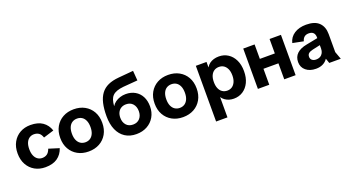

<svg xmlns="http://www.w3.org/2000/svg" viewBox="-59 -1440 4281 2349"><g transform="rotate(-20 2081.5 -265.0)"><path d="M297 12Q220 12 160.5 -21.5Q101 -55 66.5 -117Q32 -179 32 -263Q32 -347 66.5 -408.5Q101 -470 160.5 -503.5Q220 -537 297 -537Q394 -537 454 -495.5Q514 -454 539 -378L403 -336Q388 -381 361.5 -398.5Q335 -416 298 -416Q266 -416 240 -399Q214 -382 199 -348Q184 -314 184 -263Q184 -212 199 -177.5Q214 -143 240 -125.5Q266 -108 298 -108Q335 -108 361.5 -126.5Q388 -145 404 -190L539 -148Q514 -72 454 -30Q394 12 297 12Z M860 12Q780 12 718.5 -22Q657 -56 622 -117.5Q587 -179 587 -262Q587 -346 622 -407.5Q657 -469 718.5 -503Q780 -537 860 -537Q941 -537 1002.5 -503Q1064 -469 1099 -407.5Q1134 -346 1134 -262Q1134 -179 1099 -117.5Q1064 -56 1002.5 -22Q941 12 860 12ZM860 -108Q896 -108 923 -125.5Q950 -143 965.5 -177.5Q981 -212 981 -262Q981 -313 965.5 -347.5Q950 -382 923 -399Q896 -416 860 -416Q825 -416 797.5 -399Q770 -382 754.5 -347.5Q739 -313 739 -262Q739 -212 754.5 -177.5Q770 -143 797.5 -125.5Q825 -108 860 -108Z M1482 12Q1397 12 1336 -27.5Q1275 -67 1242.5 -141Q1210 -215 1210 -319Q1210 -416 1226.5 -486.5Q1243 -557 1278.5 -605Q1314 -653 1371.5 -679.5Q1429 -706 1512 -713L1705 -730L1715 -602L1528 -587Q1477 -582 1442 -569.5Q1407 -557 1385.5 -535.5Q1364 -514 1353.5 -481.5Q1343 -449 1340 -404H1341Q1358 -432 1386 -452Q1414 -472 1449 -483Q1484 -494 1522 -494Q1591 -494 1643 -464Q1695 -434 1723.5 -379.5Q1752 -325 1752 -251Q1752 -174 1717.5 -114.5Q1683 -55 1622 -21.5Q1561 12 1482 12ZM1482 -112Q1538 -112 1570.5 -148.5Q1603 -185 1603 -243Q1603 -302 1571 -338.5Q1539 -375 1483 -375Q1446 -375 1418.5 -358.5Q1391 -342 1376.5 -312.5Q1362 -283 1362 -243Q1362 -185 1394 -148.5Q1426 -112 1482 -112Z M2089 12Q2009 12 1947.5 -22Q1886 -56 1851 -117.5Q1816 -179 1816 -262Q1816 -346 1851 -407.5Q1886 -469 1947.5 -503Q2009 -537 2089 -537Q2170 -537 2231.5 -503Q2293 -469 2328 -407.5Q2363 -346 2363 -262Q2363 -179 2328 -117.5Q2293 -56 2231.5 -22Q2170 12 2089 12ZM2089 -108Q2125 -108 2152 -125.5Q2179 -143 2194.5 -177.5Q2210 -212 2210 -262Q2210 -313 2194.5 -347.5Q2179 -382 2152 -399Q2125 -416 2089 -416Q2054 -416 2026.5 -399Q1999 -382 1983.5 -347.5Q1968 -313 1968 -262Q1968 -212 1983.5 -177.5Q1999 -143 2026.5 -125.5Q2054 -108 2089 -108Z M2448 200V-525H2587V-455H2588Q2604 -483 2628.5 -501Q2653 -519 2684 -528Q2715 -537 2750 -537Q2816 -537 2868 -503.5Q2920 -470 2950 -408.5Q2980 -347 2980 -263Q2980 -179 2950.5 -117.5Q2921 -56 2869 -22Q2817 12 2750 12Q2718 12 2689.5 3.5Q2661 -5 2637 -22Q2613 -39 2597 -63H2596V200ZM2708 -108Q2744 -108 2770.5 -126Q2797 -144 2812.5 -178.5Q2828 -213 2828 -262Q2828 -312 2812.5 -346Q2797 -380 2770.5 -398Q2744 -416 2708 -416Q2671 -416 2644 -398Q2617 -380 2602 -346Q2587 -312 2587 -262Q2587 -213 2602 -178.5Q2617 -144 2644.5 -126Q2672 -108 2708 -108Z M3408 0V-525H3556V0ZM3065 0V-525H3213V0ZM3157 -208V-337H3462V-208Z M3820 12Q3739 12 3689 -29.5Q3639 -71 3639 -139Q3639 -207 3683.5 -249Q3728 -291 3811 -306L4009 -345V-255L3860 -222Q3824 -214 3805.5 -198.5Q3787 -183 3787 -154Q3787 -126 3807 -110Q3827 -94 3858 -94Q3891 -94 3913.5 -107.5Q3936 -121 3948 -144.5Q3960 -168 3960 -200V-345Q3960 -385 3940 -405.5Q3920 -426 3881 -426Q3845 -426 3823 -408Q3801 -390 3792 -355L3652 -383Q3669 -456 3731.5 -496.5Q3794 -537 3886 -537Q3999 -537 4053.5 -483Q4108 -429 4108 -334V-99L4144 0H3994L3973 -61H3971Q3948 -26 3909.5 -7Q3871 12 3820 12Z"/></g></svg>

Font: TikTok Sans 24pt
Style: Bold
Weight: 700
Version: Version 4.000